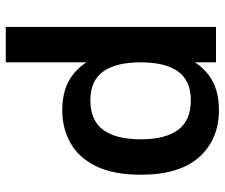

<svg xmlns="http://www.w3.org/2000/svg" viewBox="-76 -682 768 656"><g transform="rotate(-90 308.0 -354.0)"><path d="M423 -718.3H544V0H423ZM259 10Q160 10 99.5 -57.3Q39 -124.7 39 -256.7Q39 -350.3 68 -409.5Q97 -468.7 147.2 -497Q197.3 -525.3 259 -525.3Q334 -525.3 379.8 -489.8Q425.7 -454.3 446.3 -393.8Q467 -333.3 467 -256.7Q467 -180.7 446.3 -120.5Q425.7 -60.3 379.8 -25.2Q334 10 259 10ZM293.7 -86Q360 -86 391.5 -129.3Q423 -172.7 423 -257.3Q423 -342 391.5 -385.7Q360 -429.3 293.7 -429.3Q225 -429.3 192.5 -385.7Q160 -342 160 -257.3Q160 -172.7 192.5 -129.3Q225 -86 293.7 -86Z"/></g></svg>

Font: Asta Sans Light
Style: Regular
Weight: 300
Designer: 42dot
Version: Version 1.000